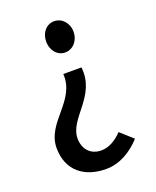

<svg xmlns="http://www.w3.org/2000/svg" viewBox="-131 -580 685 844"><g transform="rotate(-20 212.0 -158.5)"><path d="M184 -271C193 -143 45 -95 45 25C45 131 118 186 219 186C283 186 339 152 383 104L325 52C297 81 264 102 227 102C177 102 146 67 146 17C146 -78 285 -131 269 -271ZM225 -503C189 -503 162 -472 162 -431C162 -387 190 -357 225 -357C260 -357 290 -387 290 -431C290 -472 261 -503 225 -503Z"/></g></svg>

Font: Falling Sky
Style: Light
Weight: 400
Designer: Paul D. Hunt
Foundry: Adobe Systems Incorporated
Version: Version 1.02